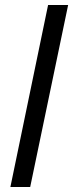

<svg xmlns="http://www.w3.org/2000/svg" viewBox="-20 -749 293 769"><path d="M21.6 0 172.6 -729H252.9L100.9 0Z"/></svg>

Font: Mona Sans
Style: Italic
Weight: 200
Italic angle: -11.6951°
Designer: Deni Anggara
Foundry: GitHub
Version: Version 2.000